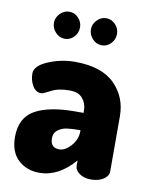

<svg xmlns="http://www.w3.org/2000/svg" viewBox="-80 -748 644 818"><g transform="rotate(10 242.0 -339.0)"><path d="M210 -630Q210 -606 193.5 -588.5Q177 -571 154 -571Q131 -571 114 -589Q97 -607 97 -630Q97 -653 114 -670.5Q131 -688 154 -688Q177 -688 193.5 -670.5Q210 -653 210 -630ZM370 -630Q370 -606 353.5 -588.5Q337 -571 314 -571Q291 -571 274 -589Q257 -607 257 -630Q257 -653 274 -670.5Q291 -688 314 -688Q337 -688 353.5 -670.5Q370 -653 370 -630ZM215 -482Q330 -482 386.5 -426Q443 -370 443 -286V-48Q443 -28 421.5 -14Q400 0 367 0Q338 0 318 -14Q298 -28 298 -48V-70Q229 10 146 10Q91 10 54.5 -24Q18 -58 18 -123Q18 -206 78.5 -240Q139 -274 252 -274H288V-284Q288 -314 270 -336Q252 -358 213 -358Q165 -358 134 -341.5Q103 -325 96 -325Q72 -325 58 -348.5Q44 -372 44 -402Q44 -435 99.5 -458.5Q155 -482 215 -482ZM288 -195V-199H284Q251 -199 229.5 -196Q208 -193 191 -180.5Q174 -168 174 -145Q174 -103 213 -103Q238 -103 263 -131Q288 -159 288 -195Z"/></g></svg>

Font: Dosis
Style: ExtraBold
Weight: 800
Designer: EdgarTolentino, PabloImpallari, IginoMarini
Foundry: EdgarTolentino, PabloImpallari, IginoMarini
Version: Version 1.007